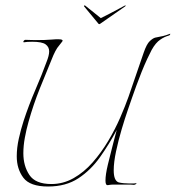

<svg xmlns="http://www.w3.org/2000/svg" viewBox="-20 -670 640 699"><path d="M433 -649Q437 -651 437.5 -650Q438 -649 436 -647L344 -583Q341 -581 339 -583L286 -647Q285 -649 287 -650Q289 -651 291 -649Q294 -647 304 -638.5Q314 -630 326.5 -620.5Q339 -611 347 -604Q361 -611 379.5 -620.5Q398 -630 413.5 -638.5Q429 -647 433 -649ZM155 9Q89 9 65 -23Q41 -55 41 -101Q41 -132 48.5 -165.5Q56 -199 66 -230Q85 -288 109 -343.5Q133 -399 150 -446Q154 -456 156.5 -465.5Q159 -475 159 -483Q159 -499 146 -508.5Q133 -518 97 -518Q88 -518 80 -517.5Q72 -517 67 -516Q65 -516 65 -518Q65 -520 67.5 -522.5Q70 -525 72 -525Q79 -525 89 -524.5Q99 -524 110 -524Q126 -524 142.5 -524.5Q159 -525 169 -526Q177 -527 183 -527Q189 -527 193 -527Q208 -527 208 -522Q208 -520 204 -515.5Q200 -511 195 -504Q182 -490 167 -451Q149 -408 125 -348Q101 -288 84 -227Q76 -199 70.5 -169Q65 -139 65 -112Q65 -66 87 -33Q109 0 167 0Q210 0 248 -21.5Q286 -43 317.5 -79Q349 -115 374 -157Q399 -199 417.5 -241.5Q436 -284 448 -318L503 -478Q514 -510 525.5 -520.5Q537 -531 545 -533Q557 -536 564.5 -537Q572 -538 585 -542L599 -547Q601 -548 599.5 -545Q598 -542 596 -541Q578 -536 564 -526Q547 -515 532 -488Q526 -477 516 -455.5Q506 -434 495.5 -408Q485 -382 476 -357Q467 -332 461 -315Q457 -303 446 -271.5Q435 -240 423 -199.5Q411 -159 402.5 -119Q394 -79 394 -50Q394 -12 412 -6Q420 -4 430.5 -3Q441 -2 451 -2Q458 -2 464 -2Q470 -2 475 -3Q477 -3 477 -2Q477 -1 473.5 1Q470 3 467 3Q460 2 449 2Q438 2 427 2Q411 2 397.5 2Q384 2 379 3Q376 4 371 4Q364 4 364 -13Q364 -34 372.5 -70Q381 -106 388 -132Q390 -140 393.5 -153.5Q397 -167 400.5 -180Q404 -193 405 -197Q378 -146 344.5 -98.5Q311 -51 265.5 -21Q220 9 155 9Z"/></svg>

Font: Explora
Style: Regular
Weight: 400
Designer: Robert E. Leuschke
Foundry: Robert E. Leuschke
Version: Version 1.010